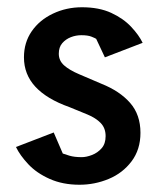

<svg xmlns="http://www.w3.org/2000/svg" viewBox="-20 -506 445 529"><path d="M199 3Q153 3 117 -13Q81 -29 58 -53.5Q35 -78 24 -101L128 -141L153 -83Q158 -81 171.5 -77Q185 -73 205 -73Q218 -73 233.5 -79Q249 -85 260 -97.5Q271 -110 271 -131Q271 -153 257.5 -167Q244 -181 221 -190.5Q198 -200 171 -211Q109 -233 77.5 -267Q46 -301 46 -348Q46 -389 67.5 -420Q89 -451 126 -468.5Q163 -486 206 -486Q253 -486 286.5 -470.5Q320 -455 341.5 -432Q363 -409 373 -388L269 -348L245 -399Q242 -401 232 -405Q222 -409 204 -409Q189 -409 175 -403.5Q161 -398 151.5 -387Q142 -376 142 -358Q142 -339 156.5 -326Q171 -313 198 -301.5Q225 -290 260 -275Q310 -255 338.5 -222.5Q367 -190 367 -140Q367 -94 342.5 -61.5Q318 -29 279.5 -13Q241 3 199 3Z"/></svg>

Font: Kreon Light
Style: Regular
Weight: 400
Version: Version 2.002